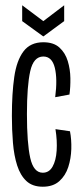

<svg xmlns="http://www.w3.org/2000/svg" viewBox="-20 -697 306 727"><path d="M142 10Q103 10 80 -11.5Q57 -33 45 -70.5Q33 -108 29 -156.5Q25 -205 25 -258Q25 -343 34 -405.5Q43 -468 69 -502.5Q95 -537 144 -537Q183 -537 205 -517Q227 -497 236.5 -466Q246 -435 246.5 -401Q247 -367 243 -339L189 -329Q198 -398 187.5 -440.5Q177 -483 144 -483Q107 -483 94.5 -427.5Q82 -372 82 -265Q82 -155 94.5 -99Q107 -43 142 -43Q166 -43 179 -66Q192 -89 194.5 -126.5Q197 -164 190 -208L245 -200Q251 -169 250 -133Q249 -97 238.5 -64.5Q228 -32 204.5 -11Q181 10 142 10ZM64 -677 144 -617 223 -677V-617L144 -559L64 -617Z"/></svg>

Font: Bricolage Grotesque 48pt Condensed ExtraLight
Style: Regular
Weight: 200
Width: 3
Designer: Mathieu Triay
Foundry: Atelier Triay
Version: Version 1.000; ttfautohint (v1.8.4.7-5d5b);gftools[0.9.32]